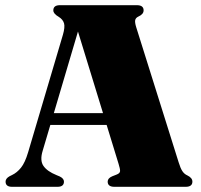

<svg xmlns="http://www.w3.org/2000/svg" viewBox="-20 -720 774 740"><path d="M226.5 -20Q226.5 0 201.5 0H26.5Q1.5 0 1.5 -20Q1.5 -32 16.5 -40.5L26.5 -45.5Q45.5 -54.5 61 -73.8Q76.5 -93 88.5 -133.5L222.5 -586Q231 -615.5 226.8 -630.2Q222.5 -645 206.5 -655Q185.5 -667 185.5 -680Q185.5 -700 211 -700H507.5Q533.5 -700 533.5 -680Q533.5 -665 513 -656Q503.5 -651.5 501.2 -643Q499 -634.5 505 -615L668.5 -94.5Q675.5 -71.5 683 -60.2Q690.5 -49 702 -44Q721.5 -34.5 721.5 -20Q721.5 0 695.5 0H421Q395 0 395 -20Q395 -33 412.5 -40.5L429 -47Q442.5 -52 442.8 -60.8Q443 -69.5 437 -88.5L391 -238.5H174L144.5 -139Q133 -101.5 147.5 -80.5Q162 -59.5 198 -45L210 -40Q226.5 -32 226.5 -20ZM187.5 -284H377L280.5 -598.5Z"/></svg>

Font: Fraunces 72pt S000 Black
Style: Regular
Weight: 900
Version: Version 1.000; ttfautohint (v1.8.3)